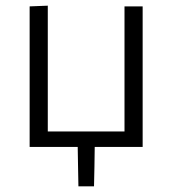

<svg xmlns="http://www.w3.org/2000/svg" viewBox="-20 -518 608 677"><path d="M84.5 0V-495.5L148.5 -498V-54.5H419V-495.5H483V0H314Q313.5 34.5 313 69.5Q312.5 104.5 311.5 139H256.5Q256 104 255.2 69.2Q254.5 34.5 254 0Z"/></svg>

Font: Commissioner Light
Style: Regular
Weight: 300
Designer: Kostas Bartsokas
Foundry: Kostas Bartsokas
Version: Version 1.000; ttfautohint (v1.8.3)